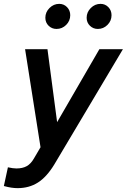

<svg xmlns="http://www.w3.org/2000/svg" viewBox="-67 -756 657 995"><path d="M24 219Q9 219 -8 216.5Q-25 214 -47 208L-26 111Q-13 114 -1.5 115.5Q10 117 18 117Q50 117 71.5 105Q93 93 109 65L143 7L63 -501H179L229 -123L448 -501H570L214 97Q175 161 129.5 190Q84 219 24 219ZM226 -606Q202 -606 185 -622.5Q168 -639 168 -664Q168 -693 189.5 -714.5Q211 -736 240 -736Q264 -736 280.5 -719Q297 -702 297 -677Q297 -648 276 -627Q255 -606 226 -606ZM440 -606Q416 -606 399 -622.5Q382 -639 382 -664Q382 -693 403.5 -714.5Q425 -736 454 -736Q478 -736 494.5 -719Q511 -702 511 -677Q511 -648 490 -627Q469 -606 440 -606Z"/></svg>

Font: Red Hat Text SemiBold
Style: Italic
Weight: 600
Italic angle: -12°
Designer: Pentagram, MCKL
Foundry: Pentagram, MCKL
Version: Version 1.023